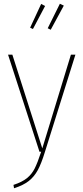

<svg xmlns="http://www.w3.org/2000/svg" viewBox="-20 -811 445 1026"><path d="M220 1Q201 63 182 98Q163 133 134 156Q105 179 55 195L52 177Q98 162 124 141Q150 120 165.5 89Q181 58 200 0H191L23 -519H46L206 -18L359 -519H383ZM300 -791 321 -781 251 -652 235 -660ZM200 -790 221 -779 156 -656 141 -663Z"/></svg>

Font: Fira Sans Condensed Thin
Style: Regular
Weight: 250
Width: 3
Designer: Carrois Corporate & Edenspiekermann AG
Foundry: Carrois Corporate GbR & Edenspiekermann AG
Version: Version 4.203